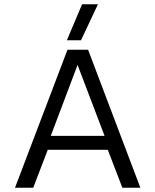

<svg xmlns="http://www.w3.org/2000/svg" viewBox="-20 -876 725 896"><path d="M292 -688H358L437 -856H363ZM203 -177H483L551 0H635L391 -644H295L50 0H135ZM342 -573 468 -242H217Z"/></svg>

Font: Kanit Light
Style: Regular
Weight: 300
Designer: Katatrad Team
Foundry: CadsonDemak
Version: Version 1.000;PS 001.000;hotconv 1.0.88;makeotf.lib2.5.64775